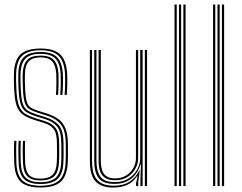

<svg xmlns="http://www.w3.org/2000/svg" viewBox="-20 -820 1068 846"><path d="M157.8 6.2Q98 6.2 71.2 -19.2Q44.5 -44.8 42.8 -103.8Q42 -127.2 41.6 -149.5Q41.2 -171.8 42.8 -199.5H52.5Q51 -171 51.4 -148.8Q51.8 -126.5 52.2 -104Q54 -49 78.4 -25.2Q102.8 -1.5 157.8 -1.5Q214.2 -1.5 240.2 -24.9Q266.2 -48.2 268.8 -102.8Q269.8 -119.5 269.9 -131Q270 -142.5 269.9 -154.2Q269.8 -166 269.8 -183.8Q269.8 -242.5 249.5 -269.9Q229.2 -297.2 184.5 -311.2L144.8 -323.8Q122 -331 108.5 -339.8Q95 -348.5 88.8 -368.8Q82.5 -389 81 -430.5Q80.2 -452 79.8 -464.5Q79.2 -477 80 -495Q81.8 -536.8 99.8 -555.9Q117.8 -575 159.2 -575Q198.2 -575 216.6 -556.2Q235 -537.5 237.8 -493.8Q238.2 -483.2 238.1 -454.8Q238 -426.2 236 -402H226.5Q228.2 -426.2 228.5 -454.5Q228.8 -482.8 228 -493.8Q225.5 -532.5 209.5 -549.9Q193.5 -567.2 159.2 -567.2Q124 -567.2 107.5 -550.4Q91 -533.5 89.8 -495Q89 -477 89.5 -464.1Q90 -451.2 90.8 -430.5Q92.2 -391.2 97.6 -372.6Q103 -354 115 -346.2Q127 -338.5 147.5 -332L187.2 -319.5Q216.5 -310.2 237 -295.4Q257.5 -280.5 268.4 -254.2Q279.2 -228 279.2 -183.8Q279.2 -166 279.4 -154.1Q279.5 -142.2 279.4 -130.8Q279.2 -119.2 278.5 -102.5Q275.5 -45.2 248.1 -19.5Q220.8 6.2 157.8 6.2ZM157.8 -9.2Q108.2 -9.2 85.9 -31.2Q63.5 -53.2 62 -104.2Q61.2 -128 60.9 -150Q60.5 -172 62 -199.5H71.5Q70.5 -172.8 70.6 -151.1Q70.8 -129.5 71.5 -104.5Q73 -57.5 93.1 -37.4Q113.2 -17.2 157.8 -17.2Q204.2 -17.2 225.8 -37.1Q247.2 -57 249.5 -103.2Q250.8 -127.2 250.5 -144.2Q250.2 -161.2 250.2 -183.8Q250.2 -239.8 232.2 -261.9Q214.2 -284 179.5 -295L139 -307.5Q112.8 -315.8 96.4 -326.1Q80 -336.5 71.8 -359.8Q63.5 -383 61.8 -430Q61 -449.5 60.5 -464.8Q60 -480 60.8 -495.5Q62.2 -546.8 85.5 -568.8Q108.8 -590.8 159.2 -590.8Q209.2 -590.8 231.5 -567.9Q253.8 -545 256.8 -494.5Q257.8 -482 257.4 -453.2Q257 -424.5 255 -402H245.5Q247.5 -424.5 247.8 -454.2Q248 -484 247.2 -494Q244.2 -543 223.1 -562.9Q202 -582.8 159.2 -582.8Q113.2 -582.8 92.8 -562.2Q72.2 -541.8 70.5 -495.8Q69.8 -477 70.2 -464.4Q70.8 -451.8 71.5 -430Q73 -385.8 80.1 -364.1Q87.2 -342.5 102.2 -333Q117.2 -323.5 142 -315.5L182 -303Q220.5 -290.8 240.2 -266.8Q260 -242.8 260 -183.8Q260 -158.2 260.2 -143.1Q260.5 -128 259.2 -103.2Q256.8 -53.2 233.4 -31.2Q210 -9.2 157.8 -9.2ZM157.8 -25Q118.5 -25 100.5 -43.4Q82.5 -61.8 81.2 -105Q80.5 -127.2 80.1 -149.1Q79.8 -171 81.2 -199.5H90.8Q89.5 -169.8 89.9 -149Q90.2 -128.2 90.8 -105Q92 -67 107.2 -49.9Q122.5 -32.8 157.8 -32.8Q194 -32.8 211.1 -49.2Q228.2 -65.8 230.2 -103.8Q231.5 -129.5 231.2 -144.9Q231 -160.2 231 -183.8Q231 -232.2 217 -250.8Q203 -269.2 174.2 -278.2L133.5 -291Q101 -301 81.6 -314.6Q62.2 -328.2 53.2 -354.6Q44.2 -381 42.5 -429.5Q41.5 -450.8 41.1 -465.5Q40.8 -480.2 41.5 -496.5Q43.2 -556 71.1 -581.1Q99 -606.2 159.2 -606.2Q218 -606.2 245.1 -580.4Q272.2 -554.5 276 -494.8Q276.8 -483.5 276.5 -454.1Q276.2 -424.8 274.2 -402H264.5Q266.8 -425.5 267 -454.5Q267.2 -483.5 266.5 -494.8Q263 -549.8 238.2 -574.1Q213.5 -598.5 159.2 -598.5Q103.2 -598.5 78 -574.5Q52.8 -550.5 51 -495.8Q50.5 -479.2 50.9 -465.5Q51.2 -451.8 52 -429.8Q54 -381.2 62.9 -356.4Q71.8 -331.5 89.8 -319.9Q107.8 -308.2 136.2 -299.2L176.8 -286.5Q209.8 -276.5 225.2 -255.8Q240.8 -235 240.8 -183.8Q240.8 -166 240.9 -154.9Q241 -143.8 240.9 -132.8Q240.8 -121.8 239.8 -103.8Q237.8 -62.2 219 -43.6Q200.2 -25 157.8 -25Z M480.2 6.5Q455 6.5 437 0.9Q419 -4.8 407.1 -14.9Q395.2 -25 388.5 -39.4Q381.8 -53.8 378.9 -71.4Q376 -89 376 -109.5V-600H385.5V-110Q385.5 -86 389.8 -66.2Q394 -46.5 404.6 -32Q415.2 -17.5 434 -9.6Q452.8 -1.8 482 -1.8Q524 -1.8 551.9 -20.2Q579.8 -38.8 593.2 -68.2H595.8L589.2 -19.8V0H579.5V-12L586.2 -44H583.8Q566.5 -17 539.8 -5.2Q513 6.5 480.2 6.5ZM618.2 0V-600H628V0ZM487.5 -25.8Q465.2 -25.8 451 -32.2Q436.8 -38.8 428.8 -50.2Q420.8 -61.8 417.6 -77.4Q414.5 -93 414.5 -111V-600H424.2V-111Q424.2 -88 429.8 -70.6Q435.2 -53.2 449 -43.6Q462.8 -34 488 -34Q514.8 -34 535.2 -46.5Q555.8 -59 567.4 -79.5Q579 -100 579 -123.2V-600H588.8V-123.5Q588.8 -99.8 576.8 -77.4Q564.8 -55 542.1 -40.4Q519.5 -25.8 487.5 -25.8ZM484 -9.8Q433.5 -9.8 414.4 -35.6Q395.2 -61.5 395.2 -110.2V-600H405V-110.5Q405 -67.5 421.6 -42.6Q438.2 -17.8 485.8 -17.8Q521.2 -17.8 546.2 -33.2Q571.2 -48.8 584.5 -73.1Q597.8 -97.5 597.8 -123.5V-600H608.5V0H598.8V-32L601 -94.8H598.5Q588.2 -56.8 558.8 -33.1Q529.2 -9.5 484 -9.8Z M788 0V-800H797.8V0ZM749 0V-800H758.8V0ZM768.5 0V-800H778.2V0Z M957.8 0V-800H967.5V0ZM918.8 0V-800H928.5V0ZM938.2 0V-800H948V0Z"/></svg>

Font: Big Shoulders Inline Text Thin ExtraLight
Style: Regular
Weight: 250
Version: Version 2.002